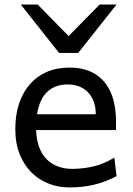

<svg xmlns="http://www.w3.org/2000/svg" viewBox="-20 -801 575 833"><path d="M136.7 -236.8Q138.2 -193.8 150.1 -162.1Q162.1 -130.4 182.9 -109.6Q203.6 -88.9 231.7 -78.6Q259.8 -68.4 293 -68.4Q340.3 -68.4 385.7 -79.1Q431.2 -89.8 476.1 -117.2L485.8 -36.6Q460 -23.4 435.1 -14.2Q410.2 -4.9 385.3 1Q360.4 6.8 334.7 9.5Q309.1 12.2 280.8 12.2Q233.9 12.2 191.4 -4.2Q148.9 -20.5 116.7 -52.5Q84.5 -84.5 65.4 -131.8Q46.4 -179.2 46.4 -241.7Q46.4 -302.2 62.7 -351.3Q79.1 -400.4 109.4 -435.3Q139.6 -470.2 183.1 -489Q226.6 -507.8 280.8 -507.8Q320.8 -507.8 351.6 -498.3Q382.3 -488.8 404.8 -471.9Q427.2 -455.1 442.4 -432.6Q457.5 -410.2 466.6 -384.3Q475.6 -358.4 479.5 -330.3Q483.4 -302.2 483.4 -274.9V-255.9Q483.4 -243.7 482.9 -236.8ZM273.4 -434.6Q219.7 -434.6 185.5 -403.1Q151.4 -371.6 140.6 -305.2H395.5Q395.5 -336.4 386.5 -360.6Q377.4 -384.8 361.1 -401.4Q344.7 -418 322.3 -426.3Q299.8 -434.6 273.4 -434.6ZM143.6 -781.2 277.8 -644.5 412.1 -781.2H485.4L319.3 -571.3H236.3L70.3 -781.2Z"/></svg>

Font: Andika FrenchTight
Style: Regular
Weight: 400
Designer: Victor Gaultney, Annie Olsen, Julie Remington, Don Collingsworth, Eric Hays, Becca Hirsbrunner
Foundry: SIL International
Version: Version 5.000 ; Dig1 Dig4Opn Dig7 LnSpcTght